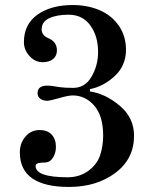

<svg xmlns="http://www.w3.org/2000/svg" viewBox="-20 -720 606 756"><path d="M147.9 -475.1Q118.2 -475.1 96.2 -499.3Q74.2 -523.4 74.2 -554.2Q74.2 -624.5 127.7 -662.4Q181.2 -700.2 266.1 -700.2Q324.7 -700.2 372.1 -679.9Q419.4 -659.7 447.8 -618.9Q476.1 -578.1 476.1 -523.9Q476.1 -461.9 432.1 -420.9Q387.7 -379.4 334 -369.1V-359.9Q395.5 -351.1 452.1 -303.2Q507.8 -256.3 507.8 -185.1Q507.8 -94.2 434.1 -39.1Q359.9 16.1 252 16.1Q58.1 16.1 58.1 -120.1Q58.1 -156.2 80.1 -182.1Q102.1 -208 136.2 -208Q166.5 -208 183.3 -190.2Q200.2 -172.4 200.2 -141.1Q200.2 -117.2 188.2 -98.6Q176.3 -80.1 155.8 -80.1Q120.1 -80.1 120.1 -66.9Q120.1 -22 246.1 -22Q292.5 -22 326.9 -46.6Q361.3 -71.3 374 -107.9Q386.2 -145.5 386.2 -186Q386.2 -264.6 350.1 -305.2Q315.4 -344.2 266.1 -344.2Q249 -344.2 212.9 -333.7Q176.8 -323.2 166 -323.2Q149.9 -323.2 138.9 -331.1Q127.9 -338.9 127.9 -353Q127.9 -382.8 166 -382.8Q183.6 -382.8 213.9 -377Q233.4 -374 268.1 -374Q314.5 -374 339.8 -417Q366.2 -461.4 366.2 -516.1Q366.2 -577.6 335.7 -619.9Q305.2 -662.1 250 -662.1Q203.1 -662.1 173.6 -648.2Q144 -634.3 144 -604Q144 -581.5 169.9 -569.8Q204.1 -555.7 204.1 -522Q204.1 -499.5 188.7 -487.3Q173.3 -475.1 147.9 -475.1Z"/></svg>

Font: New Heterodox Mono
Style: Book
Weight: 400
Designer: Hao Chi Kiang <hello@hckiang.com>, Alexey Kryukov <alexios@thessalonica.org.ru>
Version: Version 0.0.3